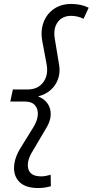

<svg xmlns="http://www.w3.org/2000/svg" viewBox="-20 -731 468 970"><path d="M174 219Q110 219 79.5 189.5Q49 160 51 112.5Q53 65 86 13L146 -84Q169 -120 171 -150.5Q173 -181 156.5 -199.5Q140 -218 106 -218H32L45 -279H119Q172 -279 199 -316Q226 -353 215 -409L194 -521Q184 -575 200 -618Q216 -661 252.5 -686Q289 -711 340 -711Q363 -711 385.5 -706.5Q408 -702 428 -692L402 -636Q387 -644 370 -647.5Q353 -651 340 -651Q295 -651 271.5 -619Q248 -587 257 -534L279 -401Q285 -364 273 -331Q261 -298 235 -275.5Q209 -253 172 -244Q221 -225 233 -180Q245 -135 213 -83L144 34Q113 84 123 122Q133 160 188 160Q199 160 210.5 158Q222 156 236 152L237 210Q218 215 203 217Q188 219 174 219Z"/></svg>

Font: Red Hat Text
Style: Italic
Weight: 400
Italic angle: -12°
Designer: Pentagram, MCKL
Foundry: Pentagram, MCKL
Version: Version 1.023